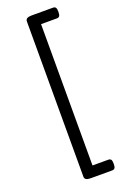

<svg xmlns="http://www.w3.org/2000/svg" viewBox="-220 -1206 891 1347"><g transform="rotate(-20 225.5 -532.5)"><path d="M394 -1100Q394 -1078 388 -1069Q382 -1060 367 -1060H250V-5H367Q382 -5 388 3.5Q394 12 394 35Q394 57 388 66Q382 75 367 75H207Q163 75 163 48V-1112Q163 -1140 207 -1140H367Q382 -1140 388 -1131.5Q394 -1123 394 -1100Z"/></g></svg>

Font: Playwrite AR
Style: Regular
Weight: 400
Designer: Veronika Burian, José Scaglione
Foundry: TypeTogether
Version: Version 1.002